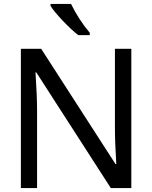

<svg xmlns="http://www.w3.org/2000/svg" viewBox="-20 -964 780 984"><path d="M344 -944Q383 -864 440 -796V-784H381Q346 -811 301 -858.5Q256 -906 239 -934V-944ZM653 0H548L166 -593H162Q170 -468 170 -399V0H87V-714H191L572 -123H576Q569 -235 569 -311V-714H653Z"/></svg>

Font: Advent Sans Logo
Style: Regular
Weight: 400
Designer: Types & Symbols
Foundry: Types & Symbols
Version: Version 1.002